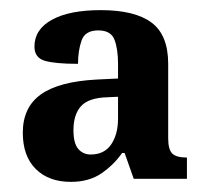

<svg xmlns="http://www.w3.org/2000/svg" viewBox="-20 -739 409 379"><path d="M120 -380Q76 -380 50.5 -405.5Q25 -431 25 -477Q25 -527 60.5 -552.5Q96 -578 171 -582L213 -584V-613Q213 -642 206 -660.5Q199 -679 174 -679Q148 -679 141 -659Q134 -639 134 -613Q89 -613 68.5 -619Q48 -625 48 -647Q48 -681 82.5 -700Q117 -719 179 -719Q246 -719 279 -694.5Q312 -670 312 -613V-466Q312 -444 320 -436Q328 -428 349 -428V-386H244L226 -437H221Q205 -414 180.5 -397Q156 -380 120 -380ZM159 -434Q186 -434 199.5 -454Q213 -474 213 -505V-548L192 -547Q155 -546 140 -529.5Q125 -513 125 -482Q125 -456 134.5 -445Q144 -434 159 -434Z"/></svg>

Font: Noto Serif Hebrew Condensed
Style: Bold
Weight: 700
Width: 3
Designer: Monotype Design Team
Foundry: Monotype Imaging Inc.
Version: Version 2.004; ttfautohint (v1.8.4.7-5d5b)